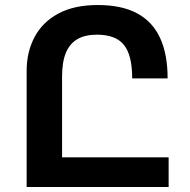

<svg xmlns="http://www.w3.org/2000/svg" viewBox="-20 -744 757 764"><path d="M86 0V-462Q86 -537 117.5 -596.5Q149 -656 212 -690Q275 -724 369 -724Q464 -724 525.5 -691Q587 -658 617 -593Q647 -528 647 -432H506Q506 -525 473 -565.5Q440 -606 366 -606Q318 -606 287.5 -588Q257 -570 242 -533.5Q227 -497 227 -439V0ZM213 -118H651V0H213Z"/></svg>

Font: Noto Sans Armenian
Style: Regular
Weight: 400
Designer: Monotype Design Team
Foundry: Monotype Imaging Inc.
Version: Version 2.007